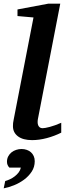

<svg xmlns="http://www.w3.org/2000/svg" viewBox="-32 -757 358 1054"><path d="M304.2 -28.8Q267.6 -10.3 225.3 1Q183.1 12.2 144 12.2Q94.2 12.2 66.7 -8.5Q39.1 -29.3 39.1 -64Q39.1 -72.3 39.8 -81.3Q40.5 -90.3 43 -100.1L151.9 -661.1L64 -668.9V-705.1L232.9 -736.8H298.8L175.8 -102.1Q174.3 -93.3 174.6 -84.7Q174.8 -76.2 177.7 -69.1Q180.7 -62 186.5 -57.6Q192.4 -53.2 202.1 -53.2Q213.9 -53.2 241.2 -60.3Q268.6 -67.4 304.2 -83ZM158.7 127.9Q158.7 159.7 142.1 185.1Q125.5 210.4 100.1 229.2Q74.7 248 44.9 260Q15.1 272 -11.7 276.9L-3.4 236.8Q9.3 233.4 23.2 226.8Q37.1 220.2 49.3 210.7Q61.5 201.2 70.6 189.2Q79.6 177.2 82.5 163.1H19.5Q6.3 149.9 6.3 130.9Q6.3 114.3 13.2 101.3Q20 88.4 31.2 79.3Q42.5 70.3 56.9 65.7Q71.3 61 86.4 61Q101.6 61 115 65.7Q128.4 70.3 137.9 78.9Q147.5 87.4 153.1 99.9Q158.7 112.3 158.7 127.9Z"/></svg>

Font: Charis SIL Phon
Style: Bold Italic
Weight: 700
Italic angle: -11°
Foundry: SIL International
Version: Version 5.000